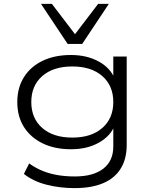

<svg xmlns="http://www.w3.org/2000/svg" viewBox="-20 -780 781 988"><path d="M364 188Q288 188 219.5 170.5Q151 153 103 115L130 61Q165 86 202 100.5Q239 115 279.5 121.5Q320 128 365 128Q460 128 511.5 88Q563 48 563 -26V-134H570Q548 -79 488 -45.5Q428 -12 345 -12Q262 -12 200 -42Q138 -72 103.5 -126Q69 -180 69 -255Q69 -329 103.5 -383.5Q138 -438 200 -467.5Q262 -497 345 -497Q427 -497 488 -463.5Q549 -430 571 -373H563V-489H632V-34Q632 37 601.5 87Q571 137 511 162.5Q451 188 364 188ZM352 -72Q450 -72 506.5 -121.5Q563 -171 563 -255Q563 -339 506.5 -388.5Q450 -438 352 -438Q254 -438 197.5 -388.5Q141 -339 141 -255Q141 -171 197.5 -121.5Q254 -72 352 -72ZM328 -554 191 -760H247L366 -604L485 -760H540L403 -554Z"/></svg>

Font: Nunito Sans 10pt Expanded Light
Style: Regular
Weight: 300
Width: 7
Designer: Vernon Adams
Foundry: Vernon Adams
Version: Version 3.101;gftools[0.9.27]